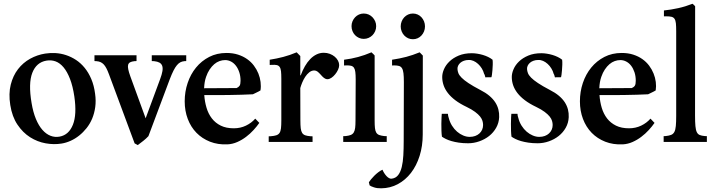

<svg xmlns="http://www.w3.org/2000/svg" viewBox="-20 -768 3856 1039"><path d="M494.6 -260.7Q500 -222.7 495.4 -188.7Q490.7 -154.8 478.8 -126.2Q466.8 -97.7 448.5 -74.7Q430.2 -51.8 408.4 -34.4Q386.7 -17.1 362.3 -6.1Q337.9 4.9 313.5 8.8Q272 15.6 227.1 7.6Q182.1 -0.5 142.8 -25.4Q103.5 -50.3 74.5 -93.5Q45.4 -136.7 35.6 -199.7Q25.9 -261.2 38.1 -309.8Q50.3 -358.4 77.4 -393.6Q104.5 -428.7 142.8 -450Q181.2 -471.2 224.1 -478Q251.5 -482.4 280.5 -480.7Q309.6 -479 337.6 -469.7Q365.7 -460.4 391.4 -443.6Q417 -426.8 438 -401.1Q459 -375.5 473.9 -340.6Q488.8 -305.7 494.6 -260.7ZM303.2 -28.8Q352.5 -38.1 374.5 -93Q396.5 -147.9 382.3 -245.6Q374 -301.8 358.9 -340.8Q343.8 -379.9 324 -403.6Q304.2 -427.2 280.8 -435.8Q257.3 -444.3 231.4 -439.9Q176.8 -430.7 154.8 -373.8Q132.8 -316.9 150.9 -210.4Q159.2 -160.6 174.3 -124.3Q189.5 -87.9 209.5 -65.2Q229.5 -42.5 253.4 -33.2Q277.3 -23.9 303.2 -28.8Z M718.8 -468.8V-437.5L707.5 -437Q692.9 -435.5 684.3 -430.9Q675.8 -426.3 673.3 -417Q670.9 -407.7 674.1 -392.6Q677.2 -377.4 685.1 -355.5L768.1 -127.9L846.7 -340.3Q856 -365.2 858.9 -382.8Q861.8 -400.4 857.7 -411.9Q853.5 -423.3 842.8 -429.2Q832 -435.1 814 -437L801.3 -437.5V-468.8H987.8V-437.5L977.5 -437Q966.3 -436 956.5 -431.2Q946.8 -426.3 937.5 -415.3Q928.2 -404.3 918.9 -386Q909.7 -367.7 898.9 -339.8L783.2 -31.2Q770.5 -17.6 755.6 -5.9Q740.7 5.9 725.6 17.1L708.5 7.8L569.8 -365.7Q562.5 -385.3 555.7 -398.4Q548.8 -411.6 541 -419.7Q533.2 -427.7 523.9 -431.9Q514.6 -436 502 -437L491.2 -437.5V-468.8Z M1383.3 -103Q1370.6 -84.5 1352.3 -64.5Q1334 -44.4 1311.8 -27.6Q1289.6 -10.7 1264.2 0.5Q1238.8 11.7 1211.4 13.2Q1159.2 15.6 1116.5 -1.2Q1073.7 -18.1 1043.2 -49.3Q1012.7 -80.6 996.1 -124.3Q979.5 -168 979.5 -219.7Q979.5 -271.5 995.4 -318.8Q1011.2 -366.2 1040.8 -402.3Q1070.3 -438.5 1112.1 -460Q1153.8 -481.4 1205.6 -481.4Q1240.2 -481.4 1268.1 -472.4Q1295.9 -463.4 1317.4 -448.2Q1338.9 -433.1 1354 -412.8Q1369.1 -392.6 1378.2 -370.1Q1387.2 -347.7 1390.1 -324.2Q1393.1 -300.8 1389.6 -278.8Q1381.3 -273.4 1369.1 -267.8Q1356.9 -262.2 1348.6 -257.8Q1322.3 -256.3 1287.6 -255.4Q1252.9 -254.4 1217.8 -253.9Q1182.6 -253.4 1150.9 -253.4Q1119.1 -253.4 1098.1 -253.4H1085.4Q1087.9 -217.3 1097.7 -184.6Q1107.4 -151.9 1126.5 -127.2Q1145.5 -102.5 1174.8 -88.1Q1204.1 -73.7 1245.1 -73.7Q1280.8 -73.7 1310.8 -88.1Q1340.8 -102.5 1361.3 -126ZM1260.3 -291.5Q1271.5 -296.4 1276.6 -304.2Q1281.7 -312 1281.7 -331.1Q1281.7 -356 1274.9 -376.7Q1268.1 -397.5 1256.8 -412.1Q1245.6 -426.8 1230.5 -434.8Q1215.3 -442.9 1198.2 -442.9Q1183.1 -442.9 1168 -437.5Q1152.8 -432.1 1139.4 -420.7Q1126 -409.2 1114.5 -392.1Q1103 -375 1095.2 -352.1Q1085.9 -325.7 1084.5 -290.5Z M1605.5 -117.2Q1605.5 -90.3 1607.4 -74Q1609.4 -57.6 1615.2 -48.6Q1621.1 -39.6 1631.6 -35.9Q1642.1 -32.2 1659.7 -30.8L1671.4 -30.3V0H1434.1V-30.3L1445.3 -30.8Q1463.9 -32.2 1475.1 -35.9Q1486.3 -39.6 1492.4 -48.3Q1498.5 -57.1 1500.5 -73.5Q1502.4 -89.8 1502.4 -116.7V-341.8Q1502.4 -367.2 1500.7 -382.3Q1499 -397.5 1493.4 -405.5Q1487.8 -413.6 1477.8 -415.8Q1467.8 -418 1450.7 -417L1439.5 -416.5V-444.8Q1477.5 -450.7 1512.9 -460Q1548.3 -469.2 1585.4 -484.9L1605 -464.8V-360.4H1607.4Q1617.2 -387.2 1630.1 -409.7Q1643.1 -432.1 1658.7 -448.2Q1674.3 -464.4 1692.9 -473.4Q1711.4 -482.4 1731.9 -482.4Q1749.5 -482.4 1764.9 -476.6Q1780.3 -470.7 1791.5 -461.2Q1802.7 -451.7 1809.1 -439.7Q1815.4 -427.7 1815.4 -415.5Q1815.4 -403.8 1809.3 -390.6Q1803.2 -377.4 1793.9 -366Q1784.7 -354.5 1773.4 -346.9Q1762.2 -339.4 1752 -339.4Q1742.2 -339.4 1733.4 -346.2Q1724.6 -353 1714.8 -364.7Q1706.5 -374 1698.5 -380.4Q1690.4 -386.7 1680.7 -386.7Q1666 -386.7 1653.6 -376.7Q1641.1 -366.7 1631.6 -352.1Q1622.1 -337.4 1615.2 -320.8Q1608.4 -304.2 1605 -291.5Z M2015.6 -626.5Q2015.6 -611.8 2010.3 -599.4Q2004.9 -586.9 1995.8 -577.6Q1986.8 -568.4 1974.6 -563Q1962.4 -557.6 1948.2 -557.6Q1934.6 -557.6 1922.6 -563Q1910.6 -568.4 1901.6 -577.6Q1892.6 -586.9 1887.5 -599.4Q1882.3 -611.8 1882.3 -626.5Q1882.3 -640.6 1887.5 -652.8Q1892.6 -665 1901.6 -674.6Q1910.6 -684.1 1922.6 -689.5Q1934.6 -694.8 1948.2 -694.8Q1962.4 -694.8 1974.6 -689.5Q1986.8 -684.1 1995.8 -674.6Q2004.9 -665 2010.3 -652.8Q2015.6 -640.6 2015.6 -626.5ZM2007.3 -116.2Q2007.3 -90.8 2009 -75.2Q2010.7 -59.6 2016.1 -50.5Q2021.5 -41.5 2031.7 -37.6Q2042 -33.7 2059.1 -31.7L2072.8 -31.2V0H1837.4V-31.2L1851.1 -31.7Q1868.2 -33.7 1878.4 -37.8Q1888.7 -42 1894.3 -51.3Q1899.9 -60.5 1901.9 -75.9Q1903.8 -91.3 1903.8 -115.7L1904.8 -337.9Q1904.8 -363.3 1902.8 -378.4Q1900.9 -393.6 1895.3 -401.6Q1889.6 -409.7 1879.4 -412.1Q1869.1 -414.6 1853 -414.1L1841.8 -413.6V-444.8Q1881.3 -449.7 1917.5 -459.5Q1953.6 -469.2 1990.2 -484.9Q1992.2 -482.9 1993.9 -481.2Q1995.6 -479.5 1997.6 -478Q2000.5 -475.1 2003.4 -472.2Q2006.3 -469.2 2007.3 -467.8Z M2279.8 -625Q2279.8 -610.8 2274.7 -598.1Q2269.5 -585.4 2260.7 -575.9Q2252 -566.4 2240 -561Q2228 -555.7 2214.4 -555.7Q2200.7 -555.7 2188.7 -561Q2176.8 -566.4 2167.7 -575.9Q2158.7 -585.4 2153.6 -598.1Q2148.4 -610.8 2148.4 -625Q2148.4 -639.6 2153.6 -652.3Q2158.7 -665 2167.7 -674.6Q2176.8 -684.1 2188.7 -689.5Q2200.7 -694.8 2214.4 -694.8Q2228 -694.8 2240 -689.5Q2252 -684.1 2260.7 -674.6Q2269.5 -665 2274.7 -652.3Q2279.8 -639.6 2279.8 -625ZM2164.6 -4.9 2165.5 -323.7Q2165.5 -354 2163.3 -371.8Q2161.1 -389.6 2155.3 -398.9Q2149.4 -408.2 2139.2 -411.1Q2128.9 -414.1 2112.8 -414.1L2101.6 -413.6V-444.8Q2123.5 -448.2 2142.1 -451.9Q2160.6 -455.6 2178.2 -460.2Q2195.8 -464.8 2213.6 -470.9Q2231.4 -477.1 2251 -484.9L2268.1 -467.3L2267.6 -40.5Q2267.6 22.5 2250.7 75.7Q2233.9 128.9 2203.9 167.7Q2173.8 206.5 2132.8 228.5Q2091.8 250.5 2043 251Q2021 251.5 2003.7 245.8Q1986.3 240.2 1980 234.9Q1979.5 232.4 1978.3 227.1Q1977.1 221.7 1976.1 218.3Q1980 211.9 1987.8 202.4Q1995.6 192.9 2005.6 182.9Q2015.6 172.9 2027.1 164.1Q2038.6 155.3 2049.8 150.4Q2053.2 159.2 2059.1 168.5Q2064.9 177.7 2071.8 185.1Q2078.6 192.4 2086.2 196.3Q2093.8 200.2 2100.6 198.7Q2122.1 195.8 2134.8 179.2Q2147.5 162.6 2154.1 135.7Q2160.6 108.9 2162.6 73Q2164.6 37.1 2164.6 -4.9Z M2606.4 -349.6Q2605.5 -353.5 2603.8 -359.6Q2602.1 -365.7 2599.6 -368.7Q2595.7 -383.8 2587.2 -397.7Q2578.6 -411.6 2567.1 -422.1Q2555.7 -432.6 2542.2 -438.5Q2528.8 -444.3 2515.6 -443.4Q2502 -443.4 2490.5 -439.2Q2479 -435.1 2471.2 -428.2Q2463.4 -421.4 2459.2 -412.6Q2455.1 -403.8 2455.6 -394.5Q2456.1 -383.8 2460.4 -372.3Q2464.8 -360.8 2477.8 -347.7Q2490.7 -334.5 2514.9 -318.4Q2539.1 -302.2 2579.1 -281.2Q2607.9 -266.6 2627.9 -249.8Q2647.9 -232.9 2659.9 -214.4Q2671.9 -195.8 2677 -175.5Q2682.1 -155.3 2681.2 -133.8Q2679.7 -102.5 2665 -76.7Q2650.4 -50.8 2627 -32.2Q2603.5 -13.7 2573.7 -3.2Q2543.9 7.3 2513.2 7.3Q2485.4 7.3 2462.9 3.9Q2440.4 0.5 2422.9 -4.6Q2405.3 -9.8 2392.6 -16.1Q2379.9 -22.5 2371.6 -28.3Q2369.6 -40.5 2368.9 -59.8Q2368.2 -79.1 2368.4 -98.1Q2368.7 -117.2 2369.4 -132.6Q2370.1 -147.9 2370.6 -152.3H2403.8Q2403.8 -147 2405.3 -140.4Q2406.7 -133.8 2408.2 -130.4Q2414.1 -106.9 2426 -87.9Q2438 -68.8 2453.6 -55.4Q2469.2 -42 2486.8 -34.7Q2504.4 -27.3 2521.5 -27.3Q2538.1 -27.3 2551.5 -32.2Q2564.9 -37.1 2574.5 -45.9Q2584 -54.7 2589.1 -66.4Q2594.2 -78.1 2594.2 -91.8Q2594.2 -102.5 2590.8 -114Q2587.4 -125.5 2577.9 -137.5Q2568.4 -149.4 2550.8 -162.6Q2533.2 -175.8 2504.9 -189.5Q2469.2 -206.5 2444.3 -225.3Q2419.4 -244.1 2403.6 -264.6Q2387.7 -285.2 2380.4 -306.9Q2373 -328.6 2373 -351.6Q2373 -371.6 2382.8 -394Q2392.6 -416.5 2412.4 -435.5Q2432.1 -454.6 2462.4 -467.3Q2492.7 -480 2533.2 -480Q2547.4 -480 2562.7 -477.5Q2578.1 -475.1 2593 -470.7Q2607.9 -466.3 2621.6 -459.7Q2635.3 -453.1 2645.5 -444.8Q2647 -433.6 2646.5 -418.2Q2646 -402.8 2644.8 -388.4Q2643.6 -374 2642.1 -363.3Q2640.6 -352.5 2639.6 -350.1Z M2982.9 -349.6Q2981.9 -353.5 2980.2 -359.6Q2978.5 -365.7 2976.1 -368.7Q2972.2 -383.8 2963.6 -397.7Q2955.1 -411.6 2943.6 -422.1Q2932.1 -432.6 2918.7 -438.5Q2905.3 -444.3 2892.1 -443.4Q2878.4 -443.4 2866.9 -439.2Q2855.5 -435.1 2847.7 -428.2Q2839.8 -421.4 2835.7 -412.6Q2831.5 -403.8 2832 -394.5Q2832.5 -383.8 2836.9 -372.3Q2841.3 -360.8 2854.2 -347.7Q2867.2 -334.5 2891.4 -318.4Q2915.5 -302.2 2955.6 -281.2Q2984.4 -266.6 3004.4 -249.8Q3024.4 -232.9 3036.4 -214.4Q3048.3 -195.8 3053.5 -175.5Q3058.6 -155.3 3057.6 -133.8Q3056.2 -102.5 3041.5 -76.7Q3026.9 -50.8 3003.4 -32.2Q2980 -13.7 2950.2 -3.2Q2920.4 7.3 2889.6 7.3Q2861.8 7.3 2839.4 3.9Q2816.9 0.5 2799.3 -4.6Q2781.7 -9.8 2769 -16.1Q2756.3 -22.5 2748 -28.3Q2746.1 -40.5 2745.4 -59.8Q2744.6 -79.1 2744.9 -98.1Q2745.1 -117.2 2745.8 -132.6Q2746.6 -147.9 2747.1 -152.3H2780.3Q2780.3 -147 2781.7 -140.4Q2783.2 -133.8 2784.7 -130.4Q2790.5 -106.9 2802.5 -87.9Q2814.5 -68.8 2830.1 -55.4Q2845.7 -42 2863.3 -34.7Q2880.9 -27.3 2897.9 -27.3Q2914.6 -27.3 2928 -32.2Q2941.4 -37.1 2950.9 -45.9Q2960.4 -54.7 2965.6 -66.4Q2970.7 -78.1 2970.7 -91.8Q2970.7 -102.5 2967.3 -114Q2963.9 -125.5 2954.3 -137.5Q2944.8 -149.4 2927.2 -162.6Q2909.7 -175.8 2881.3 -189.5Q2845.7 -206.5 2820.8 -225.3Q2795.9 -244.1 2780 -264.6Q2764.2 -285.2 2756.8 -306.9Q2749.5 -328.6 2749.5 -351.6Q2749.5 -371.6 2759.3 -394Q2769 -416.5 2788.8 -435.5Q2808.6 -454.6 2838.9 -467.3Q2869.1 -480 2909.7 -480Q2923.8 -480 2939.2 -477.5Q2954.6 -475.1 2969.5 -470.7Q2984.4 -466.3 2998 -459.7Q3011.7 -453.1 3022 -444.8Q3023.4 -433.6 3022.9 -418.2Q3022.5 -402.8 3021.2 -388.4Q3020 -374 3018.6 -363.3Q3017.1 -352.5 3016.1 -350.1Z M3522 -103Q3509.3 -84.5 3491 -64.5Q3472.7 -44.4 3450.4 -27.6Q3428.2 -10.7 3402.8 0.5Q3377.4 11.7 3350.1 13.2Q3297.9 15.6 3255.1 -1.2Q3212.4 -18.1 3181.9 -49.3Q3151.4 -80.6 3134.8 -124.3Q3118.2 -168 3118.2 -219.7Q3118.2 -271.5 3134 -318.8Q3149.9 -366.2 3179.4 -402.3Q3209 -438.5 3250.7 -460Q3292.5 -481.4 3344.2 -481.4Q3378.9 -481.4 3406.7 -472.4Q3434.6 -463.4 3456.1 -448.2Q3477.5 -433.1 3492.7 -412.8Q3507.8 -392.6 3516.8 -370.1Q3525.9 -347.7 3528.8 -324.2Q3531.7 -300.8 3528.3 -278.8Q3520 -273.4 3507.8 -267.8Q3495.6 -262.2 3487.3 -257.8Q3460.9 -256.3 3426.3 -255.4Q3391.6 -254.4 3356.4 -253.9Q3321.3 -253.4 3289.6 -253.4Q3257.8 -253.4 3236.8 -253.4H3224.1Q3226.6 -217.3 3236.3 -184.6Q3246.1 -151.9 3265.1 -127.2Q3284.2 -102.5 3313.5 -88.1Q3342.8 -73.7 3383.8 -73.7Q3419.4 -73.7 3449.5 -88.1Q3479.5 -102.5 3500 -126ZM3398.9 -291.5Q3410.2 -296.4 3415.3 -304.2Q3420.4 -312 3420.4 -331.1Q3420.4 -356 3413.6 -376.7Q3406.7 -397.5 3395.5 -412.1Q3384.3 -426.8 3369.1 -434.8Q3354 -442.9 3336.9 -442.9Q3321.8 -442.9 3306.6 -437.5Q3291.5 -432.1 3278.1 -420.7Q3264.6 -409.2 3253.2 -392.1Q3241.7 -375 3233.9 -352.1Q3224.6 -325.7 3223.1 -290.5Z M3741.2 -142.6Q3741.2 -106.9 3743.2 -85.7Q3745.1 -64.5 3750.7 -53Q3756.3 -41.5 3766.6 -37.4Q3776.9 -33.2 3793.9 -31.7L3805.2 -31.2V0H3571.3V-31.2L3582.5 -31.7Q3600.6 -33.7 3611.8 -38.1Q3623 -42.5 3629.2 -54Q3635.3 -65.4 3637.2 -86.2Q3639.2 -106.9 3639.2 -141.6V-599.1Q3639.2 -626.5 3637.5 -642.3Q3635.7 -658.2 3629.9 -666.5Q3624 -674.8 3613.3 -677.2Q3602.5 -679.7 3584.5 -679.7H3572.8V-711.4Q3611.3 -715.3 3650.1 -723.9Q3689 -732.4 3727.5 -747.6Q3728.5 -747.1 3730.7 -745.1Q3732.9 -743.2 3735.1 -741Q3737.3 -738.8 3739.3 -736.8Q3741.2 -734.9 3741.7 -733.9Z"/></svg>

Font: VarendraSemibold
Style: Regular
Weight: 600
Designer: Jacob Thomas
Foundry: Bangla Type Foundry
Version: Version 1.008